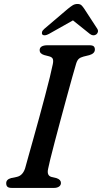

<svg xmlns="http://www.w3.org/2000/svg" viewBox="-20 -922 501 942"><path d="M216 -93.5Q208.5 -59.5 234 -53.5L257.5 -48Q279 -40.5 279 -24.5Q279 -13 269.5 -6.5Q260 0 245 0H38.5Q22 0 16.2 -6Q10.5 -12 10.5 -22Q9.5 -41.5 35 -48.5L62 -54Q91 -60 103 -95.5Q108.5 -115.5 119.2 -154Q130 -192.5 144 -242.5Q158 -292.5 172.8 -346.5Q187.5 -400.5 201 -451.5Q214.5 -502.5 224.5 -543.2Q234.5 -584 239 -607Q242.5 -623.5 239.2 -632.5Q236 -641.5 221.5 -645.5L196.5 -652Q174.5 -659 174.5 -675.5Q174.5 -700 214 -700H418Q434.5 -700 440 -694.5Q445.5 -689 445.5 -679Q445.5 -659.5 418.5 -651.5L390 -644.5Q374.5 -640.5 366.5 -633.2Q358.5 -626 353.5 -609.5Q346 -585 333.8 -541Q321.5 -497 306.8 -443Q292 -389 277 -333Q262 -277 248.8 -227Q235.5 -177 226.8 -141.2Q218 -105.5 216 -93.5ZM220 -755.5Q197.5 -743.5 188 -752.5Q184.5 -756.5 186 -764.2Q187.5 -772 197.5 -780.5L312 -878Q326 -889.5 336.5 -896Q347 -902.5 360 -902.5Q373 -902.5 379.8 -896Q386.5 -889.5 394 -878L457.5 -780.5Q462.5 -772 460 -764.2Q457.5 -756.5 451.5 -752.5Q437 -743.5 421 -755.5L338 -822Z"/></svg>

Font: Fraunces 9pt S050
Style: Italic
Weight: 400
Italic angle: -16°
Version: Version 1.000; ttfautohint (v1.8.3)